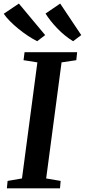

<svg xmlns="http://www.w3.org/2000/svg" viewBox="-42 -1028 463 1048"><path d="M-4.5 0 -0.5 -40.5 78 -54 162 -687.5 86.5 -699.5 92 -743H379L374.5 -699.5L294 -687.5L210 -54L289 -40.5L285.5 0ZM401.5 -836.5 357 -803Q334 -817 312.2 -834.8Q290.5 -852.5 271 -872.8Q251.5 -893 235 -913.8Q218.5 -934.5 206.5 -954L286.5 -1008.5ZM204.5 -836.5 161 -803Q137 -815 110.5 -832.5Q84 -850 58.5 -870.8Q33 -891.5 12 -912.8Q-9 -934 -21.5 -953L61 -1008.5Z"/></svg>

Font: Merriweather 36pt SemiBold
Style: Italic
Weight: 600
Italic angle: -7.8°
Version: Version 2.101